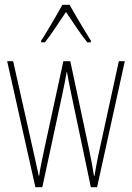

<svg xmlns="http://www.w3.org/2000/svg" viewBox="-20 -783 552 803"><path d="M278 -390Q273 -414 268.5 -437Q264 -460 260 -482H259Q255 -460 250.5 -436.5Q246 -413 241 -390L157 0H128L10 -527H35L118 -157Q125 -128 130.5 -101Q136 -74 142 -48H144Q146 -67 153 -101Q160 -135 166 -163L245 -527H274L353 -156Q365 -100 373 -47H375Q380 -76 383 -92Q386 -108 388.5 -120.5Q391 -133 395 -151L477 -527H502L386 0H360ZM271 -763Q284 -740 302.5 -708Q321 -676 337.5 -649.5Q354 -623 360 -613V-606H345Q324 -632 300 -667.5Q276 -703 256 -733Q237 -705 212.5 -668Q188 -631 168 -606H152V-613Q163 -629 179 -656Q195 -683 212 -712Q229 -741 241 -763Z"/></svg>

Font: Noto Sans Lao Looped ExtraCondensed Thin
Style: Regular
Weight: 100
Width: 2
Designer: Mark Frömberg, Ben Mitchell
Foundry: The Fontpad Ltd
Version: Version 1.002; ttfautohint (v1.8.4.7-5d5b)